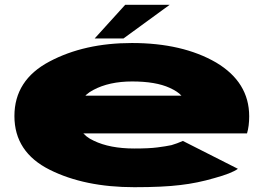

<svg xmlns="http://www.w3.org/2000/svg" viewBox="-20 -772 1114 799"><path d="M539 7V-154Q437 -154 370 -186.5Q302 -217 302 -288Q302 -363 368 -397.5Q434 -433 530 -433Q628 -433 686 -406.5Q720 -391 735 -374H278V-217H1008Q1017 -247 1017 -288Q1017 -430 879 -512Q739 -593 529 -593Q331 -593 186 -516Q40 -439 40 -289Q40 -139 187 -65.5Q332 7 539 7ZM539 -154V7Q659 7 730.5 -2Q801 -10 872.5 -31Q944 -50.5 970 -69.5L741 -185.5Q716 -174.5 693.5 -168Q670 -163 634.5 -158.5Q600 -154 539 -154ZM374 -612H494L686 -752H501Z"/></svg>

Font: Anybody ExtraExpanded Black
Style: Regular
Weight: 900
Width: 8
Version: Version 1.113;gftools[0.9.25]